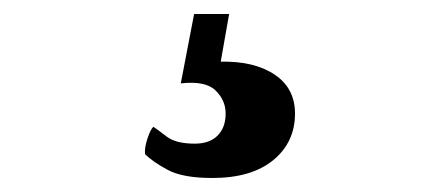

<svg xmlns="http://www.w3.org/2000/svg" viewBox="-20 -34 640 274"><path d="M307 -14 295 54Q343 53 372 72.5Q401 92 401 128Q401 169 370 194.5Q339 220 283 220Q241 220 219.5 208.5Q198 197 187 186Q186 177 190.5 163.5Q195 150 199 147Q205 151 218 161Q231 171 258 171Q279 171 290.5 159.5Q302 148 302 128Q302 109 287.5 95Q273 81 238 85L257 -14Z"/></svg>

Font: Arima Thin SemiBold
Style: Regular
Weight: 600
Version: Version 1.100